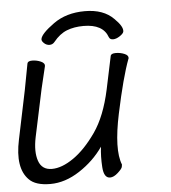

<svg xmlns="http://www.w3.org/2000/svg" viewBox="-50 -710 691 774"><g transform="rotate(-5 295.0 -323.0)"><path d="M138 -568Q142 -589 194 -626.5Q246 -664 321.5 -664Q397 -664 438 -622Q473 -588 469 -568Q467 -560 452.5 -550.5Q438 -541 425.5 -541Q413 -541 409 -551Q390 -605 311 -605Q273 -605 243.5 -593.5Q214 -582 189 -551Q181 -541 168.5 -541Q156 -541 146 -550.5Q136 -560 138 -568ZM142 -456 121 -368 80 -175Q68 -117 81 -79.5Q94 -42 134.5 -42Q175 -42 222.5 -75Q270 -108 314.5 -171.5Q359 -235 382 -342L410 -475Q412 -485 431 -485Q450 -485 466.5 -478Q483 -471 481 -459L480 -457Q453 -385 422.5 -241Q392 -97 417 -35Q417 -33 415.5 -25.5Q414 -18 397 -2.5Q380 13 365 13Q340 13 337 -31Q334 -75 339 -114Q301 -59 242 -20.5Q183 18 123 18Q63 18 37 -9Q-12 -58 12 -171L53 -368L73 -474Q75 -484 93 -484Q111 -484 128 -476.5Q145 -469 142 -456Z"/></g></svg>

Font: LXGW Bright GB
Style: Italic
Weight: 400
Italic angle: -12°
Designer: Christian Thalmann (Catharsis Fonts)
Foundry: LXGW / Christian Thalmann (Catharsis Fonts) / Fontworks Inc.
Version: Version 5.510